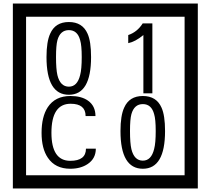

<svg xmlns="http://www.w3.org/2000/svg" viewBox="-20 -980 1195 1090"><path d="M1103 90H53V-960H1103ZM1028 15V-885H128V15ZM497 -656Q497 -442 371 -442Q244 -442 244 -656Q244 -744 265 -789Q294 -855 371 -855Q448 -855 477 -789Q497 -745 497 -656ZM444 -656Q444 -723 435 -752Q420 -809 371 -809Q322 -809 306 -752Q298 -723 298 -656Q298 -587 306 -553Q322 -488 371 -488Q419 -488 435 -554Q444 -587 444 -656ZM845 -450H794V-781Q748 -743 708 -735V-781Q759 -798 790 -847H845ZM524 -136Q524 -80 478 -49Q438 -22 379 -22Q294 -22 252 -84Q216 -136 216 -226Q216 -317 251 -371Q293 -435 380 -435Q442 -435 479 -409Q522 -379 522 -321H466Q466 -391 381 -391Q272 -391 272 -226Q272 -67 379 -67Q468 -67 468 -136ZM917 -236Q917 -22 791 -22Q664 -22 664 -236Q664 -324 685 -369Q714 -435 791 -435Q868 -435 897 -369Q917 -325 917 -236ZM864 -236Q864 -303 855 -332Q840 -389 791 -389Q742 -389 726 -332Q718 -303 718 -236Q718 -167 726 -133Q742 -68 791 -68Q839 -68 855 -134Q864 -167 864 -236Z"/></svg>

Font: Unicode BMP Fallback SIL
Style: Regular
Weight: 400
Foundry: NRSI, SIL International
Version: Version 5.1 Based on Unicode 5.1